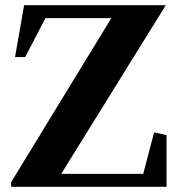

<svg xmlns="http://www.w3.org/2000/svg" viewBox="-20 -720 686 740"><path d="M23 0V-18L409 -650H155L77 -500H38L73 -700H619L216 -50H532L574 -210L622 -199V0Z"/></svg>

Font: Wittgenstein
Style: Bold
Weight: 700
Designer: Jörg Drees
Foundry: Jörg Drees
Version: Version 1.303; ttfautohint (v1.8.4.7-5d5b)